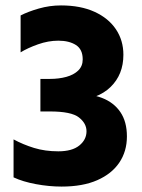

<svg xmlns="http://www.w3.org/2000/svg" viewBox="-20 -683 523 708"><path d="M164 -392V-272Q243 -272 271 -250Q299 -228 299 -199Q299 -168 272.5 -146.5Q246 -125 195 -125Q146 -125 105.5 -137.5Q65 -150 30 -169V-29Q64 -13 112.5 -4Q161 5 207 5Q285 5 338.5 -18.5Q392 -42 420 -83.5Q448 -125 448 -180Q448 -234 424 -269.5Q400 -305 356 -322Q312 -339 251 -335V-311Q340 -316 387.5 -362Q435 -408 435 -481Q435 -534 407.5 -575Q380 -616 328.5 -639.5Q277 -663 205 -663Q163 -663 123 -651.5Q83 -640 56 -626V-490Q82 -506 120 -519.5Q158 -533 195 -533Q235 -533 260 -517Q285 -501 285 -464Q285 -439 268.5 -423Q252 -407 224.5 -399.5Q197 -392 164 -392ZM288 -272V-392H129V-272Z"/></svg>

Font: Hind Variable Light
Style: Regular
Weight: 300
Designer: Manushi Parikh, Satya Rajpurohit
Foundry: Indian Type Foundry
Version: Version 3.000